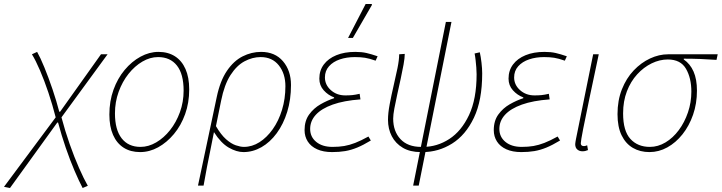

<svg xmlns="http://www.w3.org/2000/svg" viewBox="-104 -750 3616 962"><path d="M-54 192 -84 186 175 -162Q159 -225 138.5 -286Q118 -347 96.5 -397Q75 -447 56 -478L82 -490Q98 -462 118.5 -412Q139 -362 159 -303Q179 -244 193 -190H197L402 -478H435L204 -162Q222 -94 245 -28.5Q268 37 292 91.5Q316 146 336 181L310 192Q292 158 269.5 105.5Q247 53 225.5 -9.5Q204 -72 187 -136H183Z M598 12Q550 12 515.5 -10Q481 -32 462.5 -74Q444 -116 444 -176Q444 -243 464.5 -300Q485 -357 520.5 -399.5Q556 -442 600 -466Q644 -490 690 -490Q738 -490 772.5 -468Q807 -446 825.5 -404Q844 -362 844 -302Q844 -235 823.5 -178Q803 -121 767.5 -78.5Q732 -36 688.5 -12Q645 12 598 12ZM600 -14Q640 -14 678.5 -36.5Q717 -59 748 -98Q779 -137 797.5 -188Q816 -239 816 -296Q816 -379 782.5 -421.5Q749 -464 688 -464Q648 -464 609.5 -441.5Q571 -419 540 -380Q509 -341 490.5 -290Q472 -239 472 -182Q472 -100 505.5 -57Q539 -14 600 -14Z M888 180 982 -264Q999 -345 1033 -395Q1067 -445 1111.5 -467.5Q1156 -490 1204 -490Q1274 -490 1314 -443Q1354 -396 1354 -324Q1354 -251 1335 -189.5Q1316 -128 1282.5 -82.5Q1249 -37 1206 -12.5Q1163 12 1116 12Q1081 12 1042 -10.5Q1003 -33 968 -88Q958 -36 949.5 5Q941 46 933 87Q925 128 916 180ZM1118 -14Q1159 -14 1196 -37.5Q1233 -61 1262.5 -102.5Q1292 -144 1309 -199.5Q1326 -255 1326 -318Q1326 -381 1293 -422.5Q1260 -464 1202 -464Q1161 -464 1121.5 -443Q1082 -422 1051 -374Q1020 -326 1004 -246L978 -118Q1003 -75 1028.5 -52.5Q1054 -30 1077.5 -22Q1101 -14 1118 -14Z M1560 12Q1516 12 1485 -2Q1454 -16 1438 -41Q1422 -66 1422 -98Q1422 -145 1445 -176.5Q1468 -208 1502 -227.5Q1536 -247 1570 -258V-262Q1540 -273 1518 -297.5Q1496 -322 1496 -356Q1496 -397 1518.5 -427Q1541 -457 1581.5 -473.5Q1622 -490 1676 -490Q1708 -490 1732 -484.5Q1756 -479 1788 -468L1778 -446Q1747 -457 1725 -460.5Q1703 -464 1674 -464Q1633 -464 1599 -452.5Q1565 -441 1544.5 -418Q1524 -395 1524 -362Q1524 -325 1553.5 -298.5Q1583 -272 1626 -272Q1646 -272 1661 -273.5Q1676 -275 1698 -280L1702 -252Q1619 -246 1563 -226Q1507 -206 1478.5 -175Q1450 -144 1450 -104Q1450 -64 1480.5 -39Q1511 -14 1562 -14Q1595 -14 1621 -18.5Q1647 -23 1675.5 -34Q1704 -45 1742 -66L1754 -46Q1716 -23 1685.5 -10.5Q1655 2 1625.5 7Q1596 12 1560 12ZM1640 -560 1728 -730H1758L1760 -726L1664 -560Z M1966 180 2130 -640H2158L1994 180ZM2004 12Q1951 12 1914.5 -9.5Q1878 -31 1859 -67.5Q1840 -104 1840 -150Q1840 -183 1848.5 -228Q1857 -273 1868 -320Q1879 -367 1887.5 -408.5Q1896 -450 1896 -478L1924 -480Q1924 -460 1918 -426.5Q1912 -393 1903.5 -354.5Q1895 -316 1886.5 -277.5Q1878 -239 1872 -207Q1866 -175 1866 -156Q1866 -92 1902.5 -53Q1939 -14 2006 -14ZM2014 12 2016 -14Q2086 -14 2147 -53.5Q2208 -93 2246 -173.5Q2284 -254 2284 -378Q2284 -394 2282.5 -412Q2281 -430 2279 -448.5Q2277 -467 2274 -482L2300 -488Q2305 -466 2308.5 -436Q2312 -406 2312 -382Q2312 -247 2270.5 -160Q2229 -73 2161 -30.5Q2093 12 2014 12Z M2508 12Q2464 12 2433 -2Q2402 -16 2386 -41Q2370 -66 2370 -98Q2370 -145 2393 -176.5Q2416 -208 2450 -227.5Q2484 -247 2518 -258V-262Q2488 -273 2466 -297.5Q2444 -322 2444 -356Q2444 -397 2466.5 -427Q2489 -457 2529.5 -473.5Q2570 -490 2624 -490Q2656 -490 2680 -484.5Q2704 -479 2736 -468L2726 -446Q2695 -457 2673 -460.5Q2651 -464 2622 -464Q2581 -464 2547 -452.5Q2513 -441 2492.5 -418Q2472 -395 2472 -362Q2472 -325 2501.5 -298.5Q2531 -272 2574 -272Q2594 -272 2609 -273.5Q2624 -275 2646 -280L2650 -252Q2567 -246 2511 -226Q2455 -206 2426.5 -175Q2398 -144 2398 -104Q2398 -64 2428.5 -39Q2459 -14 2510 -14Q2543 -14 2569 -18.5Q2595 -23 2623.5 -34Q2652 -45 2690 -66L2702 -46Q2664 -23 2633.5 -10.5Q2603 2 2573.5 7Q2544 12 2508 12Z M2814 8Q2799 8 2788.5 -1Q2778 -10 2778 -28Q2778 -33 2779.5 -40Q2781 -47 2782 -54L2868 -478H2896Q2871 -360 2850.5 -263Q2830 -166 2818 -104.5Q2806 -43 2806 -32Q2806 -25 2810 -21.5Q2814 -18 2821 -18Q2824 -18 2827.5 -18.5Q2831 -19 2838 -22L2842 2Q2835 5 2828.5 6.5Q2822 8 2814 8Z M3150 12Q3103 12 3067 -9Q3031 -30 3010.5 -72Q2990 -114 2990 -178Q2990 -247 3012 -302.5Q3034 -358 3071 -397Q3108 -436 3153 -457Q3198 -478 3244 -478H3492L3486 -450Q3445 -453 3404.5 -454.5Q3364 -456 3322 -456V-452Q3354 -430 3371 -391.5Q3388 -353 3388 -296Q3388 -231 3368.5 -175Q3349 -119 3315.5 -77Q3282 -35 3239.5 -11.5Q3197 12 3150 12ZM3152 -14Q3193 -14 3230.5 -36.5Q3268 -59 3297 -98Q3326 -137 3343 -187Q3360 -237 3360 -291Q3360 -359 3333 -405.5Q3306 -452 3242 -452Q3201 -452 3161 -432.5Q3121 -413 3088.5 -377.5Q3056 -342 3037 -292.5Q3018 -243 3018 -182Q3018 -94 3054.5 -54Q3091 -14 3152 -14Z"/></svg>

Font: Source Sans 3 ExtraLight
Style: Italic
Weight: 250
Italic angle: -11°
Designer: Paul D. Hunt
Foundry: Adobe
Version: Version 3.046;hotconv 1.0.118;makeotfexe 2.5.65603